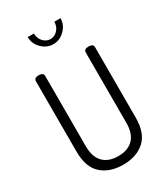

<svg xmlns="http://www.w3.org/2000/svg" viewBox="-233 -1072 1032 1181"><g transform="rotate(-30 283.0 -481.0)"><path d="M73 -208V-707Q73 -731 106 -731Q139 -731 139 -707V-208Q139 -132 176.5 -93.5Q214 -55 283 -55Q352 -55 389.5 -93.5Q427 -132 427 -208V-707Q427 -731 460 -731Q493 -731 493 -707V-208Q493 -97 435.5 -45.5Q378 6 283 6Q188 6 130.5 -45.5Q73 -97 73 -208ZM165 -968H209Q209 -934 230.5 -910.5Q252 -887 282 -887Q311 -887 332.5 -910.5Q354 -934 354 -968H398Q398 -921 362.5 -886Q327 -851 282 -851Q235 -851 200 -886Q165 -921 165 -968Z"/></g></svg>

Font: Terminal Dosis
Style: Regular
Weight: 400
Designer: Edgar Tolentino, Pablo Impallari, Igino Marini
Foundry: Edgar Tolentino, Pablo Impallari, Igino Marini
Version: Version 1.007